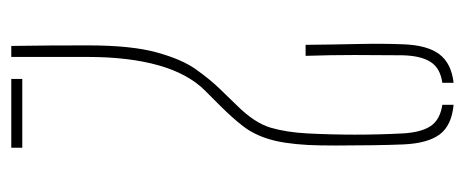

<svg xmlns="http://www.w3.org/2000/svg" viewBox="-268 -576 844 349"><g transform="rotate(90 154.5 -402.0)"><path d="M64 0Q63.5 -34.5 63.2 -69.5Q63 -104.5 63 -139Q63 -218.5 75.8 -264.5Q88.5 -310.5 106.8 -336Q125 -361.5 142 -379L173 -411Q204 -442.5 212.5 -471.2Q221 -500 223 -538Q227.5 -625 223 -712Q221 -745.5 209.5 -762.5Q198 -779.5 171 -783.5V-804Q208.5 -800.5 224.8 -778.8Q241 -757 243 -713Q244 -689 244.5 -655.5Q245 -622 245 -590Q245 -558 244 -539Q241.5 -494.5 233.2 -467.8Q225 -441 210 -421.5Q195 -402 173 -380L145 -352Q114.5 -321.5 99.2 -267.5Q84 -213.5 84 -139V0ZM62 -535Q61.5 -584 60.5 -629.8Q59.5 -675.5 61 -712Q62.5 -756 79 -778Q95.5 -800 131 -804V-783.5Q105 -780 93.5 -762.8Q82 -745.5 81 -712Q80.5 -668 80.5 -623.8Q80.5 -579.5 82 -535ZM124 0V-20H249V0Z"/></g></svg>

Font: Big Shoulders Stencil Display Thin
Style: Regular
Weight: 100
Designer: Patric King
Foundry: XO Type Co
Version: Version 1.000